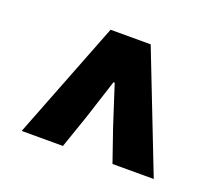

<svg xmlns="http://www.w3.org/2000/svg" viewBox="-78 -776 696 612"><g transform="rotate(20 270.0 -470.0)"><path d="M46 -270 202 -670H338L494 -270H354L316 -380L272 -516H268L224 -380L186 -270Z"/></g></svg>

Font: Mada Black
Style: Regular
Weight: 900
Designer: Khaled Hosny
Version: Version 1.5